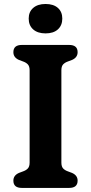

<svg xmlns="http://www.w3.org/2000/svg" viewBox="-20 -920 446 940"><path d="M280.5 -124Q280.5 -104.5 289.2 -95.2Q298 -86 312.5 -81L332.5 -73.5Q360 -61.5 360 -35.5Q360 0 318.5 0H87Q45.5 0 45.5 -35.5Q45.5 -61.5 73 -73.5L93 -81Q107.5 -86 116.2 -95.2Q125 -104.5 125 -124V-576Q125 -595.5 116.2 -604.8Q107.5 -614 93 -619L73 -626.5Q45.5 -638.5 45.5 -664.5Q45.5 -700 87 -700H318.5Q360 -700 360 -664.5Q360 -638.5 332.5 -626.5L312.5 -619Q298 -614 289.2 -604.8Q280.5 -595.5 280.5 -576ZM203 -756.5Q164.5 -756.5 142.5 -776Q120.5 -795.5 120.5 -829Q120.5 -862 142.5 -881.2Q164.5 -900.5 203 -900.5Q242 -900.5 263.5 -881.2Q285 -862 285 -829Q285 -796 263.5 -776.2Q242 -756.5 203 -756.5Z"/></svg>

Font: Fraunces 9pt SuperSoft SemiBold
Style: Regular
Weight: 600
Version: Version 1.000;[0bf87f6ff]